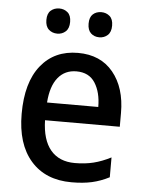

<svg xmlns="http://www.w3.org/2000/svg" viewBox="-53 -776 626 829"><g transform="rotate(5 260.0 -361.5)"><path d="M268 -549Q366 -549 420.5 -482.5Q475 -416 475 -307V-247H151Q153 -162 190 -118Q227 -74 295 -74Q339 -74 375.5 -83Q412 -92 451 -112V-26Q414 -7 376 1.5Q338 10 288 10Q175 10 111.5 -62.5Q48 -135 48 -266Q48 -402 107 -475.5Q166 -549 268 -549ZM268 -469Q218 -469 188 -432Q158 -395 153 -324H375Q375 -387 349 -428Q323 -469 268 -469ZM119 -679Q119 -707 134 -720Q149 -733 171 -733Q192 -733 207 -720Q222 -707 222 -679Q222 -651 207 -637.5Q192 -624 171 -624Q149 -624 134 -637.5Q119 -651 119 -679ZM302 -679Q302 -707 316.5 -720Q331 -733 353 -733Q374 -733 389 -720Q404 -707 404 -679Q404 -651 389 -637.5Q374 -624 353 -624Q331 -624 316.5 -637.5Q302 -651 302 -679Z"/></g></svg>

Font: Noto Sans Ethiopic SemiCondensed Medium
Style: Regular
Weight: 500
Width: 4
Designer: Monotype Design Team
Foundry: Monotype Imaging Inc.
Version: Version 2.102; ttfautohint (v1.8.4.7-5d5b)